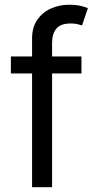

<svg xmlns="http://www.w3.org/2000/svg" viewBox="-20 -781 400 801"><path d="M319.8 -545.4V-474.6H25.4V-545.4ZM113.8 0V-620.6Q113.8 -667.5 135.7 -698.7Q157.7 -730 192.9 -745.6Q228 -761.2 267.1 -761.2Q297.9 -761.2 317.4 -756.3Q336.9 -751.5 346.7 -747.1L322.3 -674.8Q315.9 -676.8 304.7 -679.9Q293.5 -683.1 275.4 -683.1Q233.9 -683.1 215.6 -662.1Q197.3 -641.1 197.3 -601.1V0Z"/></svg>

Font: Sahel VF Regular
Style: Regular
Weight: 400
Foundry: Saber Rastikerdar (saber.rastikerdar@gmail.com)
Version: Version 3.4.0